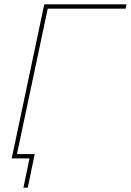

<svg xmlns="http://www.w3.org/2000/svg" viewBox="-20 -730 603 885"><path d="M34 0 184 -710H563L559 -690H200L54 0ZM88 135 116 0H34L38 -20H140L108 135Z"/></svg>

Font: Raleway Thin
Style: Italic
Weight: 100
Italic angle: -12°
Designer: Matt McInerney, Pablo Impallari, Rodrigo Fuenzalida
Foundry: Matt McInerney, Pablo Impallari, Rodrigo Fuenzalida
Version: Version 4.026